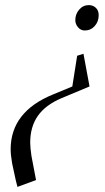

<svg xmlns="http://www.w3.org/2000/svg" viewBox="-20 -482 415 757"><path d="M22 106.9Q22 -42 189.9 -109.9L265.1 -141.1L284.2 -262.2L309.1 -270L333 -141.1L223.1 -95.2Q159.7 -68.4 129.4 -25.4Q99.1 17.6 99.1 80.1Q99.1 99.6 104 132.8L122.1 228L48.8 254.9L42 228L27.8 162.1Q22 127.9 22 106.9ZM276.9 -402.8Q276.9 -426.3 292.2 -444.1Q307.6 -461.9 330.1 -461.9Q346.2 -461.9 357.7 -451.4Q369.1 -440.9 369.1 -421.9Q369.1 -397 353.5 -379.4Q337.9 -361.8 314 -361.8Q298.3 -361.8 287.6 -374.5Q276.9 -387.2 276.9 -402.8Z"/></svg>

Font: Dehuti Alt
Style: Bold-Italic
Weight: 700
Version: Version 1.2